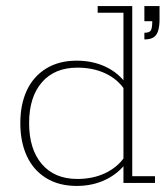

<svg xmlns="http://www.w3.org/2000/svg" viewBox="-20 -603 552 633"><path d="M233 10Q174 10 132 -16Q90 -42 68.5 -88.5Q47 -135 47 -197Q47 -259 68.5 -305Q90 -351 132 -377Q174 -403 233 -403Q286 -403 329 -382.5Q372 -362 398 -324L387 -332V-561H302V-583H416V-22H491V0H387V-61L398 -69Q372 -32 329 -11Q286 10 233 10ZM235 -13Q287 -13 327.5 -32.5Q368 -52 391 -86L387 -68V-325L391 -307Q368 -342 327.5 -361Q287 -380 235 -380Q160 -380 118 -331.5Q76 -283 76 -197Q76 -111 118 -62Q160 -13 235 -13ZM456 -473V-495Q473 -495 477.5 -503Q482 -511 482 -533H456V-583H506V-539Q506 -517 501.5 -502Q497 -487 486.5 -480Q476 -473 456 -473Z"/></svg>

Font: Rokkitt Thin
Style: Regular
Weight: 250
Version: Version 3.103